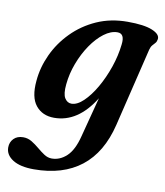

<svg xmlns="http://www.w3.org/2000/svg" viewBox="-133 -529 728 846"><g transform="rotate(10 231.5 -106.0)"><path d="M399.5 -6.5Q368.5 121.5 286.5 185.5Q204.5 249.5 75 249.5Q14 249.5 -19.2 228.5Q-52.5 207.5 -52.5 174Q-52.5 150.5 -37 134.5Q-21.5 118.5 5.5 118.5Q26 118.5 43.8 129.2Q61.5 140 77.8 153.8Q94 167.5 110.2 178.2Q126.5 189 144.5 189Q181 189 211 161Q241 133 257 69.5L303.5 -108.5Q230 10.5 123.5 10.5Q71 10.5 41.5 -25.8Q12 -62 19 -136.5Q24 -197 50.8 -255Q77.5 -313 123.8 -360Q170 -407 232.2 -434.8Q294.5 -462.5 370 -462.5Q444 -462.5 480.2 -447.5Q516.5 -432.5 514 -410.5Q512.5 -399 506.8 -392.5Q501 -386 494.5 -378.8Q488 -371.5 484.5 -358ZM151 -144.5Q146.5 -100.5 158 -82.2Q169.5 -64 188 -64Q213.5 -64 241.5 -90.8Q269.5 -117.5 294.8 -161.2Q320 -205 337.8 -256.8Q355.5 -308.5 361 -359Q367.5 -409 334 -409Q304.5 -409 274 -386Q243.5 -363 217.2 -324.5Q191 -286 173.2 -239Q155.5 -192 151 -144.5Z"/></g></svg>

Font: Fraunces 72pt Soft SemiBold
Style: Italic
Weight: 600
Italic angle: -16°
Version: Version 1.000;[b76b70a41]